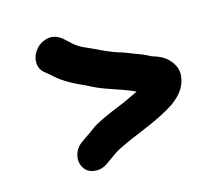

<svg xmlns="http://www.w3.org/2000/svg" viewBox="-76 -553 692 644"><g transform="rotate(-15 270.0 -231.5)"><path d="M99 -442C88 -429 82 -414 82 -398C82 -382 89 -368 101 -359L118 -345C140 -323 172 -303 215 -284C226 -279 239 -272 254 -265C269 -258 291 -250 321 -240C351 -230 371 -222 382 -216C358 -205 340 -196 326 -190C266 -166 228 -148 212 -136C196 -124 183 -115 175 -110L164 -102C149 -92 139 -79 135 -62C131 -45 133 -31 141 -18C149 -5 161 2 177 4C193 6 208 2 223 -8L234 -16C242 -22 252 -29 264 -37C276 -45 309 -61 363 -83C417 -105 458 -126 483 -143C519 -168 538 -198 540 -232C541 -250 535 -266 522 -282C509 -298 491 -309 466 -316C462 -317 457 -320 449 -324C441 -328 432 -332 421 -336C410 -340 399 -344 390 -348C381 -352 368 -356 352 -361C336 -366 311 -377 276 -394C266 -399 255 -403 245 -408C235 -413 224 -420 213 -430C202 -440 195 -447 190 -451C174 -464 158 -469 141 -466C124 -463 110 -455 99 -442Z"/></g></svg>

Font: AppleStorm
Style: XbdIta
Weight: 800
Foundry: Cannot Into Space Fonts
Version: Version 1.01